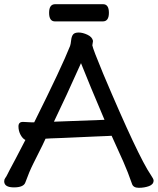

<svg xmlns="http://www.w3.org/2000/svg" viewBox="-31 -876 752 915"><path d="M459 -774H231Q203 -774 203 -815Q203 -856 232 -856H460Q488 -856 488 -815Q488 -774 459 -774ZM80 -295 119 -293H132Q264 -558 303 -657Q306 -665 308 -684Q310 -703 317.5 -712Q325 -721 344 -721Q363 -721 385.5 -710.5Q408 -700 412 -682V-679L409 -660Q412 -642 461 -524Q628 -129 688 -42Q701 -23 701 -16Q701 3 679 11Q657 19 630.5 19Q604 19 598 0Q579 -55 557 -105L501 -229L484 -228Q460 -227 423 -225.5Q386 -224 344.5 -222Q303 -220 265.5 -218.5Q228 -217 210.5 -216.5Q193 -216 186 -215Q172 -184 157 -155L127 -95Q108 -57 90 -7Q82 17 35.5 17Q-11 17 -11 -12Q-11 -21 -6 -27.5Q-1 -34 2.5 -41.5Q6 -49 15.5 -67Q25 -85 43.5 -119.5Q62 -154 90 -209Q77 -215 67 -233.5Q57 -252 57 -273.5Q57 -295 78 -295ZM467 -305Q395 -474 355 -575Q283 -414 226 -296Z"/></svg>

Font: LXGW ZhenKai
Style: Regular
Weight: 400
Designer: LXGW / Fontworks Inc.
Foundry: LXGW / Fontworks Inc.
Version: Version 0.800;June 8, 2025